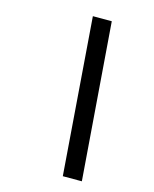

<svg xmlns="http://www.w3.org/2000/svg" viewBox="-158 -1050 1071 1334"><g transform="rotate(15 378.0 -383.0)"><path d="M426 181 340 -947H476L563 181Z"/></g></svg>

Font: Fz Poppins SemBd
Style: Italic
Weight: 600
Italic angle: -10°
Designer: Ninad Kale (Devanagari), Jonny Pinhorn (Latin)
Foundry: Indian Type Foundry
Version: Vit hóa bi Vntype.Com & FontZin.Com